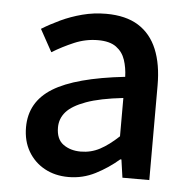

<svg xmlns="http://www.w3.org/2000/svg" viewBox="-46 -610 667 669"><g transform="rotate(5 287.5 -275.0)"><path d="M217 14Q170 14 133.5 -6Q97 -26 76 -62Q55 -98 55 -146Q55 -235 133.5 -283.5Q212 -332 384 -351Q383 -383 374 -410Q365 -437 342.5 -453.5Q320 -470 279 -470Q236 -470 196 -453Q156 -436 120 -414L77 -492Q106 -510 141 -526.5Q176 -543 216 -553.5Q256 -564 299 -564Q368 -564 412 -536.5Q456 -509 477.5 -457Q499 -405 499 -331V0H405L396 -63H392Q355 -31 311 -8.5Q267 14 217 14ZM252 -78Q288 -78 319 -94.5Q350 -111 384 -143V-277Q303 -268 255 -250.5Q207 -233 186.5 -209.5Q166 -186 166 -155Q166 -114 191 -96Q216 -78 252 -78Z"/></g></svg>

Font: Noto Sans SC Medium
Style: Regular
Weight: 500
Designer: Ryoko NISHIZUKA  (kana, bopomofo & ideographs); Paul D. Hunt (Latin, Greek & Cyrillic); Sandoll Communications , Soo-you
Foundry: Adobe
Version: Version 2.004-H2;hotconv 1.0.118;makeotfexe 2.5.65603